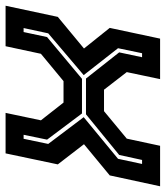

<svg xmlns="http://www.w3.org/2000/svg" viewBox="24 -606 580 671"><g transform="rotate(90 313.5 -270.0)"><path d="M-2.5 0 36.5 -182.5 147 -274 75 -364 112.5 -540H254L229.5 -423.5L291 -344H366L462 -423.5L487 -540H628.5L590.5 -364L481.5 -274L552 -182.5L513.5 0H372L398 -123.5L336 -202.5H261L165.5 -123.5L139 0ZM75.5 -63H89.5L107 -145L253 -267H374L465.5 -145L448.5 -63H462.5L480.5 -149L387 -273L532.5 -393L550.5 -477H536.5L519 -397L377 -281H252L160.5 -397L177.5 -477H163.5L146 -393L240 -273L94 -149Z"/></g></svg>

Font: Tourney
Style: Bold Italic
Weight: 700
Italic angle: -12°
Version: Version 1.015